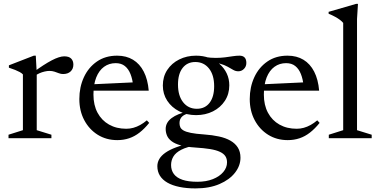

<svg xmlns="http://www.w3.org/2000/svg" viewBox="-20 -730 1998 1014"><path d="M319 -432.5Q344.5 -432.5 356 -420.5Q367.5 -408.5 367.5 -389Q367.5 -366.5 353 -352.8Q338.5 -339 313 -339Q302 -339 291 -343.2Q280 -347.5 267.8 -351.5Q255.5 -355.5 241 -355.5Q229.5 -355.5 215.5 -352.2Q201.5 -349 188 -343Q174.5 -337 164.5 -329L153.5 -346.5Q183 -368.5 207.8 -384.5Q232.5 -400.5 253 -411.2Q273.5 -422 290 -427.2Q306.5 -432.5 319 -432.5ZM174 -344.5V-42.5L251.5 -18.5V0H25V-18.5L101 -42.5V-337Q94.5 -344 84.2 -349.5Q74 -355 59.8 -360.8Q45.5 -366.5 27 -372.5V-385L158.5 -436H169Z M598.5 -436Q647 -436 682.5 -414.5Q718 -393 739.2 -351.8Q760.5 -310.5 765.5 -251H459.5L460.5 -284.5L717.5 -296.5L683.5 -275.5Q680 -311.5 669.2 -338.8Q658.5 -366 639.5 -381.2Q620.5 -396.5 591 -396.5Q556 -396.5 529.5 -377.2Q503 -358 488.2 -321Q473.5 -284 473.5 -230.5Q473.5 -175 495.2 -134.5Q517 -94 556 -72Q595 -50 647 -50Q666 -50 684.2 -55Q702.5 -60 720.5 -70Q738.5 -80 755.5 -94.5L768 -81Q743 -50 717 -29.8Q691 -9.5 662 0.2Q633 10 599.5 10Q541.5 10 496.2 -18.2Q451 -46.5 425 -95.5Q399 -144.5 399 -207Q399 -270 423 -322Q447 -374 491.8 -405Q536.5 -436 598.5 -436Z M1012.5 265Q965 265 927.5 257.2Q890 249.5 864 234.5Q838 219.5 824.5 197.8Q811 176 811 147.5Q811 127.5 821.5 109.5Q832 91.5 854.2 76Q876.5 60.5 910.8 47.8Q945 35 993 25H1018.5V37Q967 45.5 937.5 60.8Q908 76 895.8 96.5Q883.5 117 883.5 141.5Q883.5 169 898.2 189Q913 209 943.8 219.5Q974.5 230 1022.5 230Q1069 230 1104.2 216Q1139.5 202 1159.2 178.5Q1179 155 1179 127.5Q1179 108 1170 94.5Q1161 81 1141.2 71.8Q1121.5 62.5 1089.2 57.2Q1057 52 1010 49Q963 46 932.8 37.2Q902.5 28.5 885.5 15.2Q868.5 2 861.8 -14.5Q855 -31 855 -49Q855 -83 886.5 -106.5Q918 -130 971.5 -141L984 -132Q957 -128.5 942.5 -115.2Q928 -102 928 -80Q928 -68 932.2 -58.2Q936.5 -48.5 949.2 -41Q962 -33.5 988 -28.2Q1014 -23 1057.5 -20Q1101 -17 1136.5 -9.2Q1172 -1.5 1197.2 13Q1222.5 27.5 1236.2 49.5Q1250 71.5 1250 103Q1250 145 1221.2 182Q1192.5 219 1139.2 242Q1086 265 1012.5 265ZM1015.5 -122Q966.5 -122 926.5 -142.2Q886.5 -162.5 863.2 -198Q840 -233.5 840 -278.5Q840 -325 863.2 -360.5Q886.5 -396 926.5 -416Q966.5 -436 1015.5 -436Q1052.5 -436 1084.2 -424.5Q1116 -413 1140 -391.8Q1164 -370.5 1177.5 -342Q1191 -313.5 1191 -279.5Q1191 -233.5 1167.8 -197.8Q1144.5 -162 1104.8 -142Q1065 -122 1015.5 -122ZM1019.5 -155.5Q1062.5 -155.5 1086.8 -187Q1111 -218.5 1111 -274.5Q1111 -334 1083.8 -368.2Q1056.5 -402.5 1011.5 -402.5Q969 -402.5 944.5 -371.2Q920 -340 920 -283.5Q920 -224.5 947.2 -190Q974.5 -155.5 1019.5 -155.5ZM1077 -400.5 1061 -429Q1093.5 -424 1120 -424.2Q1146.5 -424.5 1168.2 -427.2Q1190 -430 1209 -433Q1228 -436 1245 -436Q1262.5 -436 1271.8 -426.5Q1281 -417 1281 -397.5Q1281 -379 1268.5 -366.2Q1256 -353.5 1238.5 -353.5Q1224.5 -353.5 1211.8 -360.8Q1199 -368 1182.5 -377.5Q1166 -387 1140.8 -394Q1115.5 -401 1077 -400.5Z M1498.5 -436Q1547 -436 1582.5 -414.5Q1618 -393 1639.2 -351.8Q1660.5 -310.5 1665.5 -251H1359.5L1360.5 -284.5L1617.5 -296.5L1583.5 -275.5Q1580 -311.5 1569.2 -338.8Q1558.5 -366 1539.5 -381.2Q1520.5 -396.5 1491 -396.5Q1456 -396.5 1429.5 -377.2Q1403 -358 1388.2 -321Q1373.5 -284 1373.5 -230.5Q1373.5 -175 1395.2 -134.5Q1417 -94 1456 -72Q1495 -50 1547 -50Q1566 -50 1584.2 -55Q1602.5 -60 1620.5 -70Q1638.5 -80 1655.5 -94.5L1668 -81Q1643 -50 1617 -29.8Q1591 -9.5 1562 0.2Q1533 10 1499.5 10Q1441.5 10 1396.2 -18.2Q1351 -46.5 1325 -95.5Q1299 -144.5 1299 -207Q1299 -270 1323 -322Q1347 -374 1391.8 -405Q1436.5 -436 1498.5 -436Z M1865.5 -42.5 1943 -18.5V0H1716.5V-18.5L1792.5 -42.5V-609Q1786 -617 1775.5 -625Q1765 -633 1750 -641.2Q1735 -649.5 1715.5 -657.5V-667.5L1860.5 -709.5H1870.5L1865.5 -629.5Z"/></svg>

Font: Newsreader Text
Style: Regular
Weight: 400
Designer: Hugues Gentile
Foundry: Production Type
Version: Version 1.001